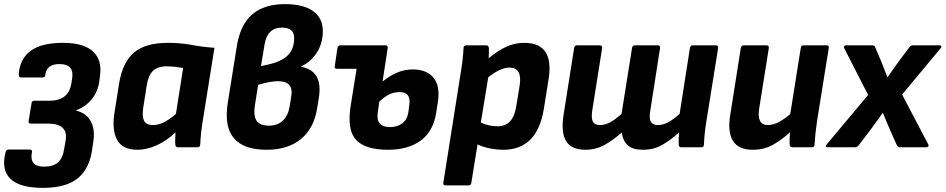

<svg xmlns="http://www.w3.org/2000/svg" viewBox="-31 -715 4590 932"><path d="M177 197Q65 197 19.5 153Q-26 109 -4 24Q0 11 10 11H113Q127 11 124 24Q110 94 183 94Q228 94 251 73Q274 52 281 5L288 -35Q300 -115 202 -115H119Q105 -115 108 -128L122 -213Q123 -226 136 -226H209Q301 -226 315 -308L319 -333Q331 -404 258 -404Q194 -404 189 -351Q188 -339 175 -339H72Q60 -339 60 -352Q64 -427 116 -467Q168 -507 276 -507Q375 -507 420.5 -465Q466 -423 454 -343L451 -320Q444 -270 414.5 -233.5Q385 -197 339 -180V-178Q387 -166 408.5 -128.5Q430 -91 423 -36L417 7Q404 104 346.5 150.5Q289 197 177 197Z M636 12Q563 12 537 -37Q511 -86 525 -170L547 -309Q564 -413 619.5 -460Q675 -507 783 -507Q847 -507 899 -497Q951 -487 1010 -483L953 -127Q948 -97 945 -68.5Q942 -40 941 -13Q940 0 927 0H833Q821 0 820 -13Q819 -26 819.5 -41.5Q820 -57 821 -72Q777 -31 729 -9.5Q681 12 636 12ZM712 -108Q738 -108 764 -121Q790 -134 823 -162L858 -385Q841 -388 820 -390.5Q799 -393 778 -393Q733 -393 710.5 -370Q688 -347 681 -299L664 -190Q658 -151 668 -129.5Q678 -108 712 -108Z M1263 12Q1152 12 1104 -44.5Q1056 -101 1075 -218L1118 -487Q1134 -593 1192 -644Q1250 -695 1352 -695Q1442 -695 1489 -661Q1536 -627 1536 -564Q1536 -507 1508.5 -462Q1481 -417 1432 -393L1431 -391Q1537 -371 1517 -242L1509 -193Q1494 -93 1430.5 -40.5Q1367 12 1263 12ZM1236 -394 1258 -399Q1331 -413 1364 -444.5Q1397 -476 1397 -530Q1397 -581 1338 -581Q1266 -581 1253 -498ZM1275 -105Q1316 -105 1342 -129.5Q1368 -154 1375 -199L1383 -248Q1395 -321 1319 -321Q1281 -321 1222 -303L1206 -202Q1199 -151 1215 -128Q1231 -105 1275 -105Z M1853 12Q1742 12 1697.5 -36Q1653 -84 1671 -200L1700 -381H1605Q1591 -381 1594 -394L1607 -482Q1610 -495 1622 -495H1840Q1852 -495 1851 -482L1826 -319Q1857 -345 1894 -361.5Q1931 -378 1973 -378Q2040 -378 2073.5 -337.5Q2107 -297 2094 -217L2086 -166Q2072 -77 2011 -32.5Q1950 12 1853 12ZM1803 -171Q1791 -98 1863 -98Q1898 -98 1922 -116.5Q1946 -135 1951 -169L1956 -206Q1965 -268 1909 -268Q1881 -268 1857 -256Q1833 -244 1810 -221Z M2132 185Q2119 185 2121 172L2207 -372Q2212 -401 2215 -429Q2218 -457 2219 -481Q2219 -495 2233 -495H2329Q2341 -495 2342 -482Q2343 -459 2341 -432Q2388 -471 2428.5 -489Q2469 -507 2514 -507Q2660 -507 2632 -331L2609 -187Q2577 12 2412 12Q2379 12 2345 5Q2311 -2 2287 -14L2257 172Q2255 185 2244 185ZM2442 -387Q2399 -387 2339 -340L2303 -120Q2342 -102 2385 -102Q2460 -102 2475 -199L2492 -303Q2504 -387 2442 -387Z M2810 12Q2744 12 2717.5 -29Q2691 -70 2705 -160L2756 -482Q2758 -495 2770 -495H2881Q2893 -495 2892 -482L2844 -180Q2838 -141 2847 -124.5Q2856 -108 2881 -108Q2907 -108 2932 -122Q2957 -136 2986 -162L3037 -482Q3039 -495 3051 -495H3162Q3175 -495 3173 -482L3126 -180Q3119 -141 3128 -124.5Q3137 -108 3162 -108Q3188 -108 3213.5 -122Q3239 -136 3268 -162L3318 -482Q3321 -495 3333 -495H3444Q3456 -495 3455 -482L3398 -127Q3393 -97 3390 -68Q3387 -39 3386 -13Q3386 0 3373 0H3276Q3265 0 3264 -11Q3263 -24 3263.5 -40Q3264 -56 3265 -72Q3226 -36 3184 -12Q3142 12 3091 12Q3041 12 3017 -9Q2993 -30 2987 -72Q2946 -35 2903.5 -11.5Q2861 12 2810 12Z M3623 12Q3486 12 3514 -159L3565 -482Q3567 -495 3579 -495H3689Q3703 -495 3701 -482L3654 -187Q3642 -108 3696 -108Q3722 -108 3748.5 -122Q3775 -136 3805 -161L3856 -482Q3858 -495 3869 -495H3981Q3994 -495 3992 -482L3935 -127Q3926 -67 3923 -13Q3922 0 3910 0H3816Q3803 0 3802 -13Q3801 -41 3804 -73Q3766 -38 3722.5 -13Q3679 12 3623 12Z M3987 0Q3979 0 3978 -4Q3977 -8 3982 -14L4183 -254L4067 -481Q4064 -486 4066.5 -490.5Q4069 -495 4074 -495H4204Q4215 -495 4218 -484L4247 -416Q4254 -398 4261.5 -379Q4269 -360 4276 -341H4278Q4291 -360 4304.5 -379Q4318 -398 4331 -416L4382 -484Q4389 -495 4399 -495H4529Q4536 -495 4538 -490.5Q4540 -486 4535 -481L4348 -256L4475 -14Q4478 -8 4475 -4Q4472 0 4465 0H4337Q4327 0 4322 -11L4290 -83Q4281 -104 4272.5 -124Q4264 -144 4255 -167H4254Q4239 -146 4223.5 -125Q4208 -104 4194 -84L4138 -11Q4130 0 4119 0Z"/></svg>

Font: Sofia Sans ExtraBold
Style: Italic
Weight: 800
Italic angle: -9°
Designer: Botio Nikoltchev, Ani Petrova
Foundry: lettersoup
Version: Version 4.100; ttfautohint (v1.8.4.7-5d5b)